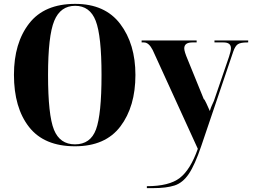

<svg xmlns="http://www.w3.org/2000/svg" viewBox="-20 -745 1306 991"><path d="M367 10Q524 10 601.5 -92.5Q679 -195 679 -358Q679 -518 600.5 -621.5Q522 -725 368 -725Q209 -725 130.5 -624Q52 -523 52 -359Q52 -189 130 -89.5Q208 10 367 10ZM367 0Q289 0 258.5 -75.5Q228 -151 228 -358Q228 -560 260 -637.5Q292 -715 368 -715Q444 -715 474 -637.5Q504 -560 504 -358Q504 -154 475.5 -77Q447 0 367 0ZM738 226H771Q838 226 880.5 212.5Q923 199 954.5 152.5Q986 106 1019 8L1184 -479Q1194 -508 1208 -517Q1222 -526 1256 -526H1261V-536H1087V-526H1134Q1172 -526 1172 -496Q1172 -482 1162 -452L1084 -224Q1078 -210 1073.5 -201Q1069 -192 1063 -172Q1056 -188 1045.5 -211Q1035 -234 1032 -233L949 -437Q931 -479 931 -495Q931 -526 973 -526H995V-536H711V-526H723Q748 -526 768 -487L1001 23Q963 131 908 173.5Q853 216 738 216Z"/></svg>

Font: Noto Serif Display SemiCondensed Extra
Style: Regular
Weight: 800
Width: 4
Designer: Monotype Design Team
Foundry: Monotype Imaging Inc.
Version: Version 1.900